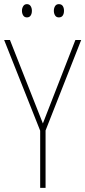

<svg xmlns="http://www.w3.org/2000/svg" viewBox="-20 -907 412 927"><path d="M187 -311 344 -714H372L200 -277V0H174V-276L0 -714H28ZM86 -855Q86 -867 92 -877Q98 -887 110 -887Q122 -887 128 -877.5Q134 -868 134 -855Q134 -841 128 -832Q122 -823 110 -823Q98 -823 92 -832.5Q86 -842 86 -855ZM240 -855Q240 -868 246 -877.5Q252 -887 264 -887Q277 -887 283 -878Q289 -869 289 -855Q289 -841 283 -832Q277 -823 264 -823Q252 -823 246 -832.5Q240 -842 240 -855Z"/></svg>

Font: Noto Sans Lao Looped Condensed Thin
Style: Regular
Weight: 100
Width: 3
Designer: Mark Frömberg, Ben Mitchell
Foundry: The Fontpad Ltd
Version: Version 1.002; ttfautohint (v1.8.4.7-5d5b)